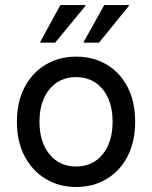

<svg xmlns="http://www.w3.org/2000/svg" viewBox="-20 -736 607 766"><path d="M283.3 10Q215.8 10 162.5 -22.1Q109.2 -54.2 78.3 -112.5Q47.5 -170.8 47.5 -250Q47.5 -330 78.3 -388.3Q109.2 -446.7 162.5 -478.3Q215.8 -510 283.3 -510Q352.5 -510 405.8 -478.3Q459.2 -446.7 489.2 -388.3Q519.2 -330 519.2 -250Q519.2 -170.8 488.8 -112.1Q458.3 -53.3 405 -21.7Q351.7 10 283.3 10ZM283.3 -71.7Q350 -71.7 389.6 -120.4Q429.2 -169.2 429.2 -250Q429.2 -331.7 389.6 -380Q350 -428.3 283.3 -428.3Q217.5 -428.3 177.5 -380Q137.5 -331.7 137.5 -250Q137.5 -169.2 177.5 -120.4Q217.5 -71.7 283.3 -71.7ZM314.2 -565.8V-569.2L395.8 -715.8H494.2V-712.5L375 -565.8ZM140.8 -565.8V-569.2L220.8 -715.8H320.8V-712.5L200 -565.8Z"/></svg>

Font: Funnel Sans
Style: Regular
Weight: 400
Designer: NORD ID, Kristian Moeller
Foundry: Dicotype
Version: Version 1.000